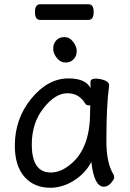

<svg xmlns="http://www.w3.org/2000/svg" viewBox="-20 -862 615 906"><path d="M220 -48Q262 -48 303 -79Q405 -153 405 -330L406 -365H397Q388 -365 383 -372Q354 -422 298 -422Q241 -422 185.5 -352Q130 -282 130 -180Q130 -48 220 -48ZM217 24Q141 24 95.5 -27.5Q50 -79 50 -175Q50 -302 128 -397Q206 -492 303 -492Q385 -492 407 -446V-475Q407 -491 432 -491Q452 -491 473.5 -483Q495 -475 495 -458Q482 -368 482 -195Q482 -92 516 -38Q519 -32 519 -25Q519 -16 504 1.5Q489 19 470 19Q424 19 411 -98Q383 -44 329 -10Q275 24 217 24ZM231 -633Q231 -655 245 -671Q259 -687 284 -687Q308 -687 325 -665Q342 -643 342 -621Q342 -598 327.5 -582.5Q313 -567 289 -567Q265 -567 248 -588.5Q231 -610 231 -633ZM397 -768H169Q145 -768 145 -805Q145 -842 170 -842H398Q422 -842 422 -805Q422 -768 397 -768Z"/></svg>

Font: ToneOZ-Pinyin-WenKai-Medium
Style: Medium
Weight: 700
Designer: Fontworks Inc.
Foundry: ToneOZ
Version: Version 0.240331